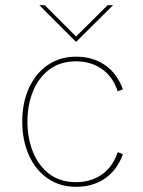

<svg xmlns="http://www.w3.org/2000/svg" viewBox="-20 -717 552 742"><path d="M66 -247Q66 -320 92 -377Q118 -434 165 -466Q212 -498 274 -498Q338 -498 385 -466Q432 -434 455 -372L435 -364Q416 -421 373.5 -450.5Q331 -480 274 -480Q213 -480 171 -448.5Q129 -417 107.5 -364Q86 -311 86 -247Q86 -183 107.5 -129.5Q129 -76 171 -44.5Q213 -13 274 -13Q331 -13 373.5 -42.5Q416 -72 435 -129L455 -121Q433 -60 386 -27.5Q339 5 274 5Q212 5 165 -27Q118 -59 92 -116.5Q66 -174 66 -247ZM132 -697H153L274 -576L396 -697H417L274 -555Z"/></svg>

Font: Hanken Grotesk Thin
Style: Regular
Weight: 100
Designer: Alfredo Marco Pradil
Foundry: Hanken Design Co.
Version: Version 3.014